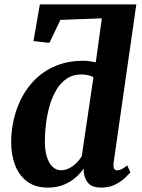

<svg xmlns="http://www.w3.org/2000/svg" viewBox="-20 -839 642 869"><path d="M197 10Q138.5 10 101.8 -18.2Q65 -46.5 47.8 -93Q30.5 -139.5 30.5 -195Q30.5 -250 43.5 -303.5Q56.5 -357 82.2 -404Q108 -451 147 -487Q186 -523 238.8 -543.5Q291.5 -564 358 -564Q371 -564 385.5 -562Q400 -560 413.5 -557L441 -756L253.5 -749L203.5 -645L131.5 -653L160.5 -819H597L494.5 -105Q492 -87 495.8 -77.5Q499.5 -68 510.5 -68Q518.5 -68 528.8 -72.5Q539 -77 556 -90.5L570 -58.5Q563.5 -51 546.5 -34.5Q529.5 -18 502.2 -4Q475 10 437.5 10Q399 10 380.8 -8.8Q362.5 -27.5 359 -61.5V-76.5Q345.5 -56.5 323 -36.2Q300.5 -16 269 -3Q237.5 10 197 10ZM256.5 -68.5Q276 -68.5 293.8 -77.8Q311.5 -87 326 -101.5Q340.5 -116 350 -131.5L403 -490Q391.5 -496 377.2 -499Q363 -502 347 -502Q310 -502 282.2 -483.2Q254.5 -464.5 235.5 -432.8Q216.5 -401 205 -361.5Q193.5 -322 188.2 -279.8Q183 -237.5 183 -198.5Q183 -159 192 -129.8Q201 -100.5 217.5 -84.5Q234 -68.5 256.5 -68.5Z"/></svg>

Font: Merriweather 28pt ExtraBold
Style: Italic
Weight: 800
Italic angle: -7.8°
Version: Version 2.101